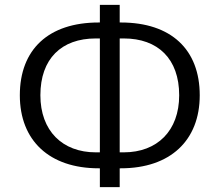

<svg xmlns="http://www.w3.org/2000/svg" viewBox="-20 -752 908 794"><path d="M393 22H475V-56H480C684 -56 806 -171 806 -358C806 -547 688 -659 480 -659H475V-732H393V-659H388C180 -659 62 -547 62 -358C62 -171 184 -56 388 -56H393ZM147 -358C147 -509 234 -593 376 -593H393V-122H376C238 -122 147 -211 147 -358ZM475 -122V-593H492C633 -593 721 -509 721 -358C721 -211 630 -122 492 -122Z"/></svg>

Font: Poppy and Pepper
Style: Regular
Weight: 400
Designer: Thy Ha
Foundry: Thy Ha
Version: Version 0.001;Glyphs 3.2 (3227)